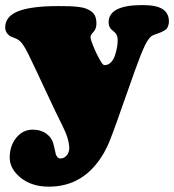

<svg xmlns="http://www.w3.org/2000/svg" viewBox="-25 -548 675 745"><path d="M12.7 63.5Q12.7 17.6 38.3 -13.7Q64 -44.9 101.6 -44.9Q133.8 -44.9 154.5 -29.5Q175.3 -14.2 181.6 7.8Q184.1 16.1 186.8 29.3Q189.5 42.5 191.2 49.1Q192.9 55.7 197.5 61.3Q202.1 66.9 210 66.9Q217.8 66.9 224.6 63Q231 59.6 236.3 51.8Q243.7 40 243.7 27.8Q243.7 -7.8 217.8 -59.1Q192.9 -108.4 149.7 -201.4Q106.4 -294.4 84.5 -338.9Q75.2 -357.9 67.4 -369.6Q59.6 -381.3 56.2 -384.8Q52.7 -388.2 45.9 -393.6Q41.5 -397 28.6 -401.6Q15.6 -406.2 10.7 -410.2Q-4.9 -423.3 -4.9 -440.9Q-4.9 -479 33.7 -499Q82.5 -524.4 201.7 -524.4Q228 -524.4 243.9 -523.9Q259.8 -523.4 279.1 -521.2Q298.3 -519 309.3 -514.6Q320.3 -510.3 330.3 -502.9Q340.3 -495.6 344.7 -484.1Q349.1 -472.7 349.1 -456.5Q349.1 -438 339.8 -426.8Q338.4 -424.8 335.7 -421.9Q333 -418.9 331.8 -417.5Q330.6 -416 329.1 -413.6Q327.6 -411.1 326.9 -408.9Q326.2 -406.7 326.2 -403.8Q326.2 -398.9 329.6 -388.7Q341.3 -354.5 359.4 -321.3Q368.7 -304.7 372.6 -300Q376.5 -295.4 381.3 -295.4Q395.5 -295.4 406.2 -306.9Q417 -318.4 422.4 -336.9Q429.2 -360.8 430.2 -371.6Q431.6 -382.8 431.6 -393.6Q431.6 -409.7 422.4 -420.4Q419.9 -423.3 413.3 -428.5Q406.7 -433.6 404.3 -437Q396.5 -447.3 396.5 -461.4Q396.5 -528.3 527.3 -528.3Q583 -528.3 606.7 -512.2Q630.4 -496.1 630.4 -464.8Q630.4 -456.1 627.9 -449Q625.5 -441.9 622.6 -437.7Q619.6 -433.6 612.3 -429.4Q605 -425.3 600.8 -423.3Q596.7 -421.4 585.9 -417.7Q575.2 -414.1 570.8 -412.1Q553.7 -405.8 537.8 -372.8Q522 -339.8 499.5 -276.9L440.4 -109.9Q438 -102.5 429.7 -79.1Q421.4 -55.7 416.7 -43.7Q412.1 -31.7 405 -12.7Q397.9 6.3 391.1 20.5Q384.3 34.7 377.9 45.9Q302.2 176.3 165 176.3Q98.1 176.3 55.4 141.8Q12.7 107.4 12.7 63.5Z"/></svg>

Font: Cooper* Black
Style: Regular
Weight: 900
Designer: Owen Earl
Foundry: indestructible type*
Version: Version 0.001